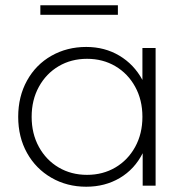

<svg xmlns="http://www.w3.org/2000/svg" viewBox="-20 -704 715 728"><path d="M570 -522V0H521V-123Q490 -62 434 -29Q378 4 307 4Q234 4 175 -30Q116 -64 82.5 -124Q49 -184 49 -261Q49 -338 82.5 -398.5Q116 -459 175 -492.5Q234 -526 307 -526Q377 -526 432.5 -493Q488 -460 520 -401V-522ZM520 -261Q520 -325 492.5 -375Q465 -425 417.5 -453Q370 -481 310 -481Q250 -481 202.5 -453Q155 -425 127.5 -375Q100 -325 100 -261Q100 -197 127.5 -147Q155 -97 202.5 -69Q250 -41 310 -41Q370 -41 417.5 -69Q465 -97 492.5 -147Q520 -197 520 -261ZM133 -684H427V-648H133Z"/></svg>

Font: Idrija Light
Style: Regular
Weight: 300
Designer: Julieta Ulanovsky
Foundry: Julieta Ulanovsky
Version: Version 7.200